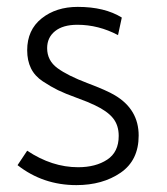

<svg xmlns="http://www.w3.org/2000/svg" viewBox="-20 -528 484 558"><path d="M31 -48 59 -90Q131 -42 207 -42Q258 -42 291.5 -64Q325 -86 325 -133Q325 -164 308.5 -184.5Q292 -205 256 -222Q238 -231 203.5 -243.5Q169 -256 148.5 -266Q128 -276 104.5 -291.5Q81 -307 70 -329.5Q59 -352 59 -382Q59 -441 101 -474.5Q143 -508 206 -508Q284 -508 334 -477L323 -426Q266 -456 205 -456Q163 -456 140 -437.5Q117 -419 117 -388Q117 -352 147 -330Q177 -308 234 -286.5Q291 -265 314 -251Q383 -210 383 -134Q383 -62 330.5 -26Q278 10 202 10Q105 10 31 -48Z"/></svg>

Font: Bellota
Style: Regular
Weight: 400
Designer: Kemie Guaida
Foundry: Kemie Guaida
Version: Version 1.000;PS 002.000;hotconv 1.0.70;makeotf.lib2.5.58329